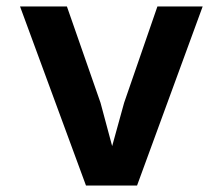

<svg xmlns="http://www.w3.org/2000/svg" viewBox="-20 -574 690 594"><path d="M246 0 42 -554H187L291 -256L327 -122L364 -256L467 -554H607L404 0Z"/></svg>

Font: Azeret Mono SemiBold
Style: Regular
Weight: 600
Designer: Martin Vácha
Foundry: Displaay
Version: Version 1.002